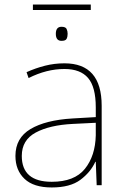

<svg xmlns="http://www.w3.org/2000/svg" viewBox="-20 -816 551 846"><path d="M402 -275V-220Q400 -129 354 -72Q308 -15 208 -15Q76 -15 76 -129Q76 -199 137.5 -232Q199 -265 301 -270ZM264 -537Q220 -537 178.5 -526.5Q137 -516 97 -498L106 -472Q185 -512 264 -512Q334 -512 368 -472.5Q402 -433 402 -343V-300L299 -294Q181 -287 114.5 -247.5Q48 -208 48 -129Q48 -66 88 -28Q128 10 208 10Q289 10 334 -23.5Q379 -57 400 -103H402L406 0H428V-350Q428 -537 264 -537ZM380 -796H125V-772H380ZM251 -698Q226 -698 226 -667Q226 -636 251 -636Q269 -636 273.5 -645Q278 -654 278 -667Q278 -679 273.5 -688.5Q269 -698 251 -698Z"/></svg>

Font: Noto Sans UI Thin
Style: Regular
Weight: 250
Designer: Monotype Design Team
Foundry: Monotype Imaging Inc.
Version: Version 1.901